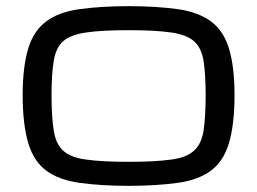

<svg xmlns="http://www.w3.org/2000/svg" viewBox="-20 -604 836 624"><path d="M397.9 0Q309.1 0 237.8 -9.8Q170.9 -19.5 131.3 -48.8Q90.3 -78.6 72.3 -137.2Q53.7 -198.7 53.7 -294.9Q53.7 -388.2 72.3 -448.2Q90.3 -505.4 131.3 -535.2Q171.4 -564.9 237.8 -574.2Q309.1 -584 397.9 -584Q487.3 -584 558.6 -574.2Q624 -564.5 664.6 -535.2Q705.6 -505.4 723.6 -448.2Q742.2 -388.2 742.2 -294.9Q742.2 -198.7 723.6 -137.2Q705.6 -78.6 664.6 -48.8Q625 -19.5 558.6 -9.8Q487.3 0 397.9 0ZM648.4 -294.9Q648.4 -360.4 641.6 -406.7Q634.3 -449.2 610.4 -470.2Q586.4 -491.2 536.1 -498.5Q485.8 -505.9 397.9 -505.9Q310.5 -505.9 260.3 -498.5Q209.5 -491.2 185.5 -470.2Q161.6 -449.2 154.8 -406.7Q147.5 -365.2 147.5 -294.9Q147.5 -222.7 154.8 -179.2Q161.6 -135.3 185.5 -114.3Q209.5 -91.8 260.3 -85.4Q310.5 -78.1 397.9 -78.1Q485.4 -78.1 536.1 -85.4Q586.4 -91.8 610.4 -114.3Q634.3 -135.3 641.6 -179.2Q648.4 -227.1 648.4 -294.9Z"/></svg>

Font: Michroma+
Style: Regular
Weight: 400
Designer: beogot
Foundry: beogot
Version: Version